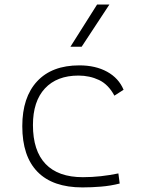

<svg xmlns="http://www.w3.org/2000/svg" viewBox="-20 -815 626 845"><path d="M342.8 9.8Q212.4 9.8 145.3 -58.6Q78.1 -127 78.1 -259.8Q78.1 -386.7 143.3 -457Q208.5 -527.3 329.1 -527.3Q400.4 -527.3 451.4 -499.3Q502.4 -471.2 523.9 -419.9L483.4 -394Q457 -443.4 415.8 -462.9Q374.5 -482.4 325.2 -482.4Q230.5 -482.4 177.7 -425.8Q125 -369.1 125 -264.6Q125 -151.4 180.7 -93.3Q236.3 -35.2 344.7 -35.2Q384.8 -35.2 424.1 -39.6Q463.4 -43.9 501 -51.8L506.8 -7.3Q466.8 2.9 425 6.3Q383.3 9.8 342.8 9.8ZM290 -609.4 407.2 -794.9H461.4L339.4 -609.4Z"/></svg>

Font: Cascadia Mono ExtraLight
Style: Regular
Weight: 200
Monospace: yes
Designer: Aaron Bell
Foundry: Saja Typeworks
Version: Version 2404.023; ttfautohint (v1.8.4)